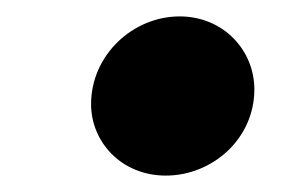

<svg xmlns="http://www.w3.org/2000/svg" viewBox="-20 -451 350 234"><path d="M182 -237C239 -237 290 -282 290 -342C290 -390 252 -431 199 -431C142 -431 91 -384 91 -324C91 -278 128 -237 182 -237Z"/></svg>

Font: Source Serif Pro Black
Style: Italic
Weight: 900
Italic angle: -12°
Designer: Frank Grießhammer
Foundry: Adobe Systems Incorporated
Version: Version 3.001;hotconv 1.0.111;makeotfexe 2.5.65597